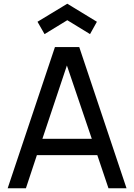

<svg xmlns="http://www.w3.org/2000/svg" viewBox="-20 -1000 713 1020"><path d="M337.5 -892.7 458.3 -818.8 494.8 -884.4 337.5 -980.2 179.2 -884.4 216.7 -818.8ZM556.2 0H652.1L401 -750H271.9L20.8 0H117.7L176 -176H496.9ZM205.2 -262.5 335.4 -652.1 467.7 -262.5Z"/></svg>

Font: Manrope3 Medium
Style: Regular
Weight: 500
Width: 4
Designer: Mikhail Sharanda
Foundry: Mikhail Sharanda
Version: Version 3.000;PS 003.000;hotconv 1.0.88;makeotf.lib2.5.64775